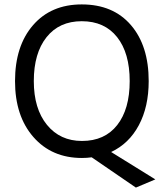

<svg xmlns="http://www.w3.org/2000/svg" viewBox="-20 -707 749 869"><path d="M653 -340Q653 -224 608.5 -140.5Q564 -57 483 -19L683 105L595 142L395 5Q374 8 351 8Q214 8 131 -87Q48 -182 48 -340Q48 -499 129.5 -593Q211 -687 350 -687Q492 -687 572.5 -593.5Q653 -500 653 -340ZM133 -340Q133 -215 192.5 -142Q252 -69 351 -69Q454 -69 510.5 -141Q567 -213 567 -340Q567 -467 510 -539Q453 -611 350 -611Q248 -611 190.5 -538.5Q133 -466 133 -340Z"/></svg>

Font: Hind Guntur
Style: Regular
Weight: 400
Designer: Manushi Parikh, Hitesh Malaviya
Foundry: Indian Type Foundry
Version: Version 1.002;PS 1.0;hotconv 1.0.86;makeotf.lib2.5.63406; tt